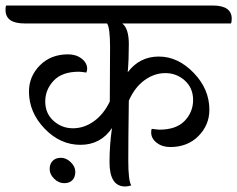

<svg xmlns="http://www.w3.org/2000/svg" viewBox="-64 -671 860 696"><path d="M116 -58Q116 -77 127 -88Q138 -99 157 -99Q176 -99 192.5 -83Q209 -67 209 -48Q209 -29 198.5 -18Q188 -7 168.5 -7Q149 -7 132.5 -23Q116 -39 116 -58ZM334 -303 335 -499Q335 -571 324 -586H25Q-44 -586 -44 -635Q-44 -645 -42 -651H707Q776 -651 776 -603Q776 -590 773 -586H379Q403 -568 403 -511Q403 -454 399 -409Q442 -466 511.5 -466Q581 -466 638 -407Q695 -348 695 -273Q695 -218 655.5 -178Q616 -138 553 -138Q524 -138 504 -153.5Q484 -169 484 -191Q484 -199 486 -204Q508 -201 514 -201Q575 -201 605.5 -233Q636 -265 636 -308.5Q636 -352 606 -379Q576 -406 535.5 -406Q495 -406 459.5 -380Q424 -354 403 -306Q401 -164 401 -89.5Q401 -15 412 1Q401 5 390 5Q333 5 333 -83Q333 -146 342 -207Q301 -146 227.5 -146Q154 -146 97.5 -205Q41 -264 41 -339Q41 -394 80.5 -434Q120 -474 183 -474Q212 -474 232 -458.5Q252 -443 252 -421Q252 -416 249 -408Q229 -411 222 -411Q161 -411 130.5 -378.5Q100 -346 100 -303Q100 -260 130 -233Q160 -206 200.5 -206Q241 -206 276.5 -231.5Q312 -257 334 -303Z"/></svg>

Font: Laila
Style: Regular
Weight: 400
Version: Version 1.301;PS 1.0;hotconv 1.0.78;makeotf.lib2.5.61930; tt